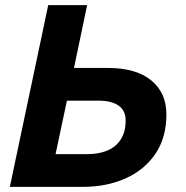

<svg xmlns="http://www.w3.org/2000/svg" viewBox="-20 -730 725 750"><path d="M18.4 0 168.4 -710H320.4L269 -464.6H401.4Q511.8 -464.6 570.9 -415.9Q630 -367.2 630 -283.2Q630 -192.6 587.2 -129.4Q544.4 -66.2 470.4 -33.1Q396.4 0 302.8 0ZM197 -127.8H320.4Q365.4 -127.8 399.1 -141.9Q432.8 -156 451.8 -185.4Q470.8 -214.8 470.8 -259.2Q470.8 -298 443.4 -317.4Q416 -336.8 364.8 -336.8H241.4Z"/></svg>

Font: Geist
Style: Italic
Weight: 400
Italic angle: -12°
Designer: Basement.studio, Andrés Briganti, Mateo Zaragoza
Foundry: Basement.studio, Vercel, Andrés Briganti, Guido Ferreyra, Mateo Zaragoza
Version: Version 1.500